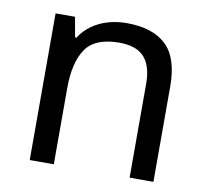

<svg xmlns="http://www.w3.org/2000/svg" viewBox="-66 -619 750 691"><g transform="rotate(10 309.0 -273.0)"><path d="M343 -546Q439 -546 488 -499.5Q537 -453 537 -349V0H450V-343Q450 -408 421 -440Q392 -472 330 -472Q241 -472 207 -422Q173 -372 173 -278V0H85V-536H156L169 -463H174Q192 -491 218.5 -509.5Q245 -528 277 -537Q309 -546 343 -546Z"/></g></svg>

Font: Noto Sans Khmer UI
Style: Regular
Weight: 400
Designer: Danh Hong and the Monotype Design Team
Foundry: Monotype Imaging Inc.
Version: Version 2.002